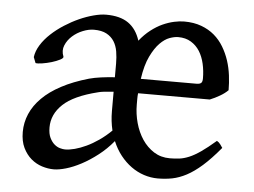

<svg xmlns="http://www.w3.org/2000/svg" viewBox="-41 -520 775 585"><g transform="rotate(5 346.0 -227.5)"><path d="M652.8 -272Q643.1 -262.2 628.4 -253.7Q613.8 -245.1 598.1 -238.8H378.9Q377.9 -230.5 377.9 -221.7V-204.1Q377.9 -175.8 385.5 -148.2Q393.1 -120.6 407.7 -98.6Q422.4 -76.7 443.6 -63.2Q464.8 -49.8 492.2 -49.8Q507.3 -49.8 521.2 -51.5Q535.2 -53.2 551 -59.8Q566.9 -66.4 585.9 -79.6Q605 -92.8 630.9 -115.2Q637.2 -111.8 641.8 -105.5Q646.5 -99.1 648.9 -95.2Q619.6 -60.1 595.2 -38.6Q570.8 -17.1 548.6 -5.4Q526.4 6.3 505.1 10.5Q483.9 14.6 460.9 14.6Q439.5 14.6 418.7 7.8Q397.9 1 379.6 -12.2Q361.3 -25.4 346.4 -44.2Q331.5 -63 321.3 -87.4Q300.3 -62 275.6 -43Q251 -23.9 226.6 -11Q202.1 2 180.2 8.3Q158.2 14.6 143.1 14.6Q125.5 14.6 106.9 8.8Q88.4 2.9 73.5 -9.8Q58.6 -22.5 48.8 -42.5Q39.1 -62.5 39.1 -90.8Q39.1 -119.6 50.5 -146.2Q62 -172.9 85 -195.8Q107.9 -218.8 143.1 -237.5Q178.2 -256.3 226.1 -270Q242.2 -274.4 262.5 -277.1Q282.7 -279.8 304.2 -281.2V-323.2Q304.2 -342.3 301.3 -359.9Q298.3 -377.4 290 -390.6Q281.7 -403.8 266.8 -411.9Q252 -419.9 228 -419.9Q212.4 -419.9 194.6 -412.8Q176.8 -405.8 162.8 -393.3Q148.9 -380.9 142.1 -364.5Q135.3 -348.1 142.6 -330.1Q144 -325.7 133.5 -320.3Q123 -314.9 108.6 -310.5Q94.2 -306.2 79.8 -304Q65.4 -301.8 59.6 -303.2L52.7 -320.8Q55.2 -339.8 66.9 -358.4Q78.6 -377 96.2 -393.3Q113.8 -409.7 135.5 -423.6Q157.2 -437.5 179.4 -447.5Q201.7 -457.5 223.1 -463.1Q244.6 -468.8 261.2 -468.8Q304.2 -468.8 329.3 -451.2Q354.5 -433.6 365.7 -398.4Q381.3 -418 398.9 -431.6Q416.5 -445.3 434.3 -453.4Q452.1 -461.4 469 -465.1Q485.8 -468.8 500 -468.8Q529.8 -468.8 552.7 -460.2Q575.7 -451.7 592.5 -437.3Q609.4 -422.9 621.1 -403.3Q632.8 -383.8 639.9 -362.1Q647 -340.3 649.9 -317.1Q652.8 -293.9 652.8 -272ZM311 -118.7Q307.6 -132.8 305.9 -147.5Q304.2 -162.1 304.2 -178.2V-236.8Q288.1 -235.8 275.4 -234.4Q262.7 -232.9 256.8 -231Q183.6 -212.9 151.4 -182.4Q119.1 -151.9 119.1 -111.8Q119.1 -92.3 125 -80.1Q130.9 -67.9 139.2 -60.8Q147.5 -53.7 156.5 -51.3Q165.5 -48.8 171.9 -48.8Q185.1 -48.8 201.7 -53.2Q218.3 -57.6 236.6 -66.2Q254.9 -74.7 273.9 -87.9Q293 -101.1 311 -118.7ZM485.8 -419.9Q474.6 -419.9 459.7 -414.6Q444.8 -409.2 430.2 -394.3Q415.5 -379.4 402.6 -352.8Q389.6 -326.2 383.3 -283.2H553.2Q563.5 -283.2 567.6 -286.9Q571.8 -290.5 571.8 -300.8Q571.8 -324.2 566.9 -345.7Q562 -367.2 551.8 -383.5Q541.5 -399.9 525.1 -409.9Q508.8 -419.9 485.8 -419.9Z"/></g></svg>

Font: Gentium Plus Viet
Style: Regular
Weight: 400
Designer: J. Victor Gaultney, Annie Olsen, Iska Routamaa, Becca Hirsbrunner
Foundry: SIL International
Version: Version 5.000